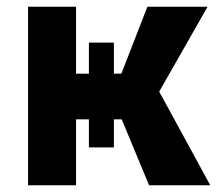

<svg xmlns="http://www.w3.org/2000/svg" viewBox="-20 -548 642 568"><path d="M594 -528H416L339 -330H317V-422H243V-330H205V-528H63V0H205V-195H243V-112H317V-195H340L421 0H602L451 -277Z"/></svg>

Font: Asimov
Style: Regular
Weight: 500
Designer: Google
Version: Version 2.000980; 2014